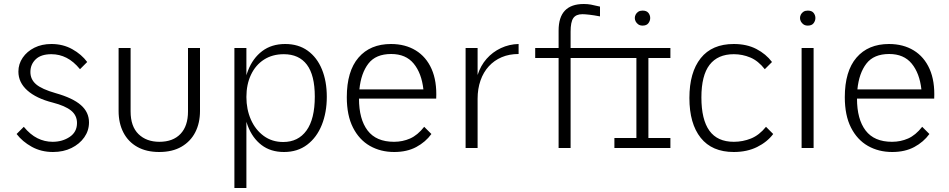

<svg xmlns="http://www.w3.org/2000/svg" viewBox="-20 -740 4744 960"><path d="M99 -106Q131 -67 167 -49Q203 -31 243 -31Q292 -31 328.5 -55.5Q365 -80 365 -125Q365 -163 335.5 -187Q306 -211 244 -227Q161 -248 116.5 -288Q72 -328 72 -382Q72 -420 93.5 -451.5Q115 -483 152 -501.5Q189 -520 237 -520Q295 -520 341.5 -494Q388 -468 416 -430L380 -394Q348 -433 312.5 -451Q277 -469 237 -469Q185 -469 158.5 -443.5Q132 -418 132 -380Q132 -343 160.5 -318.5Q189 -294 259 -274Q344 -250 384.5 -214.5Q425 -179 425 -128Q425 -87 401.5 -53.5Q378 -20 337.5 0Q297 20 245 20Q186 20 139 -6Q92 -32 63 -70Z M633 -500V-183Q633 -108 672.5 -69.5Q712 -31 777 -31Q845 -31 882.5 -70.5Q920 -110 920 -183V-500H980V-185Q980 -125 956.5 -79Q933 -33 887.5 -6.5Q842 20 776 20Q712 20 666.5 -5.5Q621 -31 597 -77.5Q573 -124 573 -185V-500Z M1152 -500H1212V200H1152ZM1400 20Q1333 20 1287.5 -15Q1242 -50 1219 -110.5Q1196 -171 1196 -247Q1196 -325 1220 -387Q1244 -449 1291 -484.5Q1338 -520 1406 -520Q1472 -520 1518.5 -486.5Q1565 -453 1589.5 -393.5Q1614 -334 1614 -256Q1614 -178 1589 -115.5Q1564 -53 1516 -16.5Q1468 20 1400 20ZM1396 -30Q1471 -30 1512.5 -87.5Q1554 -145 1554 -257Q1554 -364 1514.5 -416.5Q1475 -469 1399 -469Q1342 -469 1300 -442Q1258 -415 1235 -366.5Q1212 -318 1212 -255Q1212 -193 1234.5 -142Q1257 -91 1298.5 -60.5Q1340 -30 1396 -30Z M1951 20Q1883 20 1829.5 -10.5Q1776 -41 1745 -102Q1714 -163 1714 -254Q1714 -384 1772.5 -452Q1831 -520 1935 -520Q2006 -520 2058.5 -488Q2111 -456 2138 -395Q2165 -334 2161 -247H1775Q1775 -144 1818 -87.5Q1861 -31 1950 -31Q1993 -31 2030.5 -47.5Q2068 -64 2101 -106L2137 -70Q2108 -30 2061.5 -5Q2015 20 1951 20ZM1777 -293H2097Q2088 -374 2048.5 -422Q2009 -470 1936 -470Q1859 -470 1822 -422Q1785 -374 1777 -293Z M2308 -500H2368V-365Q2383 -412 2413 -446Q2443 -480 2484.5 -499.5Q2526 -519 2573 -520V-470Q2526 -470 2488.5 -454Q2451 -438 2424 -408.5Q2397 -379 2382.5 -337.5Q2368 -296 2368 -246V0H2308Z M2773 -450H2656V-500H2773V-587Q2773 -654 2804.5 -687Q2836 -720 2899 -720Q2918 -720 2934.5 -717Q2951 -714 2980 -707V-658Q2949 -664 2926.5 -666.5Q2904 -669 2892 -669Q2860 -669 2846.5 -649.5Q2833 -630 2833 -582V-500H3064V-450H2833V0H2773ZM3162 -500H3222V0H3162ZM3052 -500H3332V-450H3052ZM3052 -50H3332V0H3052ZM3154 -650Q3154 -659 3158.5 -667.5Q3163 -676 3171.5 -681.5Q3180 -687 3193 -687Q3213 -687 3222 -675.5Q3231 -664 3231 -650Q3231 -636 3222 -624Q3213 -612 3193 -612Q3180 -612 3171.5 -618Q3163 -624 3158.5 -632.5Q3154 -641 3154 -650Z M3846 -70Q3816 -30 3765.5 -5Q3715 20 3649 20Q3540 20 3483.5 -51Q3427 -122 3427 -250Q3427 -378 3483.5 -449Q3540 -520 3649 -520Q3714 -520 3762 -495Q3810 -470 3840 -430L3804 -394Q3771 -436 3731.5 -452.5Q3692 -469 3649 -469Q3569 -469 3528 -416Q3487 -363 3487 -253Q3487 -142 3527 -86.5Q3567 -31 3649 -31Q3694 -31 3735 -47.5Q3776 -64 3810 -106Z M3988 -500H4048V0H3988ZM3980 -650Q3980 -659 3984.5 -667.5Q3989 -676 3997.5 -681.5Q4006 -687 4019 -687Q4039 -687 4048 -675.5Q4057 -664 4057 -650Q4057 -636 4048 -624Q4039 -612 4019 -612Q4006 -612 3997.5 -618Q3989 -624 3984.5 -632.5Q3980 -641 3980 -650Z M4441 20Q4373 20 4319.5 -10.5Q4266 -41 4235 -102Q4204 -163 4204 -254Q4204 -384 4262.5 -452Q4321 -520 4425 -520Q4496 -520 4548.5 -488Q4601 -456 4628 -395Q4655 -334 4651 -247H4265Q4265 -144 4308 -87.5Q4351 -31 4440 -31Q4483 -31 4520.5 -47.5Q4558 -64 4591 -106L4627 -70Q4598 -30 4551.5 -5Q4505 20 4441 20ZM4267 -293H4587Q4578 -374 4538.5 -422Q4499 -470 4426 -470Q4349 -470 4312 -422Q4275 -374 4267 -293Z"/></svg>

Font: Moderustic Light
Style: Regular
Weight: 300
Designer: Tural Alisoy
Foundry: TAFT Foundry
Version: Version 2.120